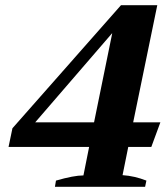

<svg xmlns="http://www.w3.org/2000/svg" viewBox="-20 -721 646 741"><path d="M196 -24Q265 -44 302 -44L324 -154H13L28 -226L447 -701H587L494 -249H599L564 -154H475L453 -45Q499 -42 545 -24L540 0H192ZM343 -249 413 -592H412L116 -249Z"/></svg>

Font: Trirong
Style: Bold Italic
Weight: 700
Italic angle: -12°
Designer: Katatrad Team
Foundry: CadsonDemak
Version: Version 1.001